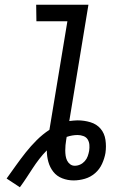

<svg xmlns="http://www.w3.org/2000/svg" viewBox="-20 -755 540 812"><path d="M64 37 8 0Q28 -28 48 -56Q68 -84 89 -110.5Q110 -137 135 -162Q160 -187 189 -206L265 -665H134L133 -735H354L273 -243Q282 -244 290.5 -245Q299 -246 308 -246Q336 -246 362.5 -238Q389 -230 405.5 -210.5Q422 -191 426 -163.5Q430 -136 426 -108Q422 -85 411.5 -62Q401 -39 382 -22.5Q363 -6 339 1Q315 8 291 8Q266 8 243 -1Q220 -10 205.5 -28.5Q191 -47 184.5 -70.5Q178 -94 178 -119Q161 -102 146 -82.5Q131 -63 118 -43Q105 -23 91.5 -2.5Q78 18 64 37ZM296 -54Q308 -54 319 -59Q330 -64 338.5 -73.5Q347 -83 351 -94.5Q355 -106 357 -117Q359 -130 358 -142.5Q357 -155 351 -165Q345 -175 333 -179.5Q321 -184 308 -184Q297 -184 285.5 -182Q274 -180 262 -176L260 -164Q258 -152 257 -141Q256 -130 256 -119Q256 -108 257.5 -97Q259 -86 263.5 -76.5Q268 -67 276.5 -60.5Q285 -54 296 -54Z"/></svg>

Font: Iosevka Term Curly Oblique
Style: Regular
Weight: 400
Italic angle: -9°
Designer: Belleve Invis
Foundry: Belleve Invis
Version: Version 32.3.0